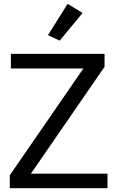

<svg xmlns="http://www.w3.org/2000/svg" viewBox="-20 -996 621 1016"><path d="M31.7 0V-68.4L421.4 -633.8H37.6V-710.9H533.2V-642.6L143.6 -77.1H548.8V0ZM233.9 -810.1 337.9 -975.6 417 -927.2 295.9 -781.2Z"/></svg>

Font: RobotoFlex
Style: Regular
Weight: 400
Designer: Berlow after Robertson
Foundry: Google
Version: Version 2.136